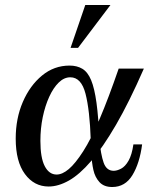

<svg xmlns="http://www.w3.org/2000/svg" viewBox="-20 -740 627 770"><path d="M175 8Q117 8 80 -42Q43 -92 43 -184Q43 -265 71.5 -331Q100 -397 148.5 -437Q197 -477 259 -477Q289 -477 310.5 -464Q332 -451 345.5 -418.5Q359 -386 367 -327.5Q375 -269 379 -178H344Q340 -298 323 -364Q306 -430 262 -430Q237 -430 215.5 -409Q194 -388 177.5 -352Q161 -316 151.5 -270.5Q142 -225 142 -175Q142 -107 159.5 -73.5Q177 -40 207 -40Q230 -40 256 -62Q282 -84 313.5 -133Q345 -182 380 -264Q415 -346 456 -465H557Q498 -330 445 -239Q392 -148 345.5 -94Q299 -40 256.5 -16Q214 8 175 8ZM430 10Q397 10 379 -9.5Q361 -29 354.5 -58.5Q348 -88 346.5 -120.5Q345 -153 344 -178H379Q384 -121 395.5 -88Q407 -55 436 -55Q449 -55 465.5 -63.5Q482 -72 495.5 -95.5Q509 -119 515 -161H550Q540 -85 511 -37.5Q482 10 430 10ZM423 -720 293 -548H263L322 -720Z"/></svg>

Font: Brygada 1918 Medium
Style: Italic
Weight: 500
Italic angle: -8°
Designer: Mateusz Machalski | Borys Kosmynka | Przemek Hoffer
Foundry: NIEPODLEGLA 2018
Version: Version 3.006